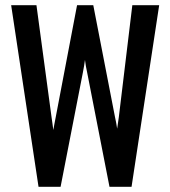

<svg xmlns="http://www.w3.org/2000/svg" viewBox="-20 -720 656 740"><path d="M128.5 0 23 -700H120.5L179 -266Q180 -258 182.2 -243.8Q184.5 -229.5 185.5 -219Q187 -228.5 189.8 -242.8Q192.5 -257 194.5 -267L277 -700H339.5L423 -270Q425.5 -258 427.8 -246.5Q430 -235 431.5 -224Q433.5 -237.5 435 -248Q436.5 -258.5 438 -269L490 -700H593.5L487 0H402L316 -440Q313 -453 311 -465Q309 -477 307.5 -489Q306 -477 304 -465.5Q302 -454 299.5 -441L213.5 0Z"/></svg>

Font: Overpass Mono SemiBold
Style: Regular
Weight: 600
Monospace: yes
Designer: Delve Withrington, Dave Bailey
Foundry: Delve Fonts LLC
Version: Version 4.000